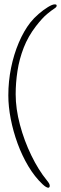

<svg xmlns="http://www.w3.org/2000/svg" viewBox="-20 -671 278 876"><path d="M200 185.5Q196 185.5 189.2 181.5Q182.5 177.5 174 169.5Q138 135.5 109.2 87.2Q80.5 39 60.2 -16.5Q40 -72 29 -128.5Q18 -185 18 -236Q18 -300 30.5 -361.5Q43 -423 65.8 -476.5Q88.5 -530 119 -569Q134.5 -588.5 156.5 -607.5Q178.5 -626.5 198.8 -638.8Q219 -651 229 -651Q234.5 -651 236.5 -649.8Q238.5 -648.5 238.5 -644.5Q238.5 -638.5 227.2 -631.5Q216 -624.5 194.8 -607Q173.5 -589.5 144 -551.5Q108.5 -505.5 88.2 -453.5Q68 -401.5 59.8 -347.5Q51.5 -293.5 51.5 -241Q51.5 -175 71 -101.8Q90.5 -28.5 123 38.2Q155.5 105 193.5 151.5Q200.5 160 203.8 165.8Q207 171.5 207 177Q207 180.5 205.2 183Q203.5 185.5 200 185.5Z"/></svg>

Font: Gluten Thin
Style: Regular
Weight: 100
Designer: Tyler Finck
Foundry: Etcetera Type Company
Version: Version 1.300